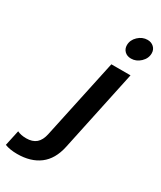

<svg xmlns="http://www.w3.org/2000/svg" viewBox="-406 -783 920 1094"><g transform="rotate(30 53.5 -236.5)"><path d="M137 -619Q137 -653 164 -678.5Q191 -704 225 -704Q250 -704 266.5 -688.5Q283 -673 283 -649Q283 -615 256 -589.5Q229 -564 195 -564Q169 -564 153 -579.5Q137 -595 137 -619ZM-176 218 -154 116Q-130 128 -95 128Q-54 128 -30 107.5Q-6 87 3 43L115 -480H241L127 56Q108 145 51 188Q-6 231 -95 231Q-143 231 -176 218Z"/></g></svg>

Font: Prompt Medium
Style: Italic
Weight: 500
Italic angle: -12°
Designer: Katatrad Team
Foundry: CadsonDemak
Version: Version 1.001